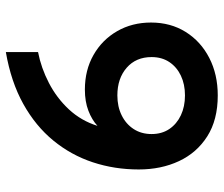

<svg xmlns="http://www.w3.org/2000/svg" viewBox="-74 -678 764 656"><g transform="rotate(-90 308.0 -350.0)"><path d="M310 12Q226.5 12 170.2 -23.8Q114 -59.5 85.5 -120.5Q57 -181.5 57 -258Q57 -340.5 81.5 -414.8Q106 -489 155.8 -549.8Q205.5 -610.5 281 -652.5Q356.5 -694.5 458 -712V-602Q404 -591.5 352.8 -565Q301.5 -538.5 262.5 -496.8Q223.5 -455 206 -399Q226.5 -418 257.8 -430Q289 -442 330 -442Q396.5 -442 448.2 -412.5Q500 -383 529.5 -331.8Q559 -280.5 559 -216Q559 -149 526.8 -97.5Q494.5 -46 438.2 -17Q382 12 310 12ZM310 -100Q348 -100 377.5 -114Q407 -128 424 -153.5Q441 -179 441 -214Q441 -267.5 404.5 -299.2Q368 -331 310 -331Q271.5 -331 241.8 -316.2Q212 -301.5 195 -275.2Q178 -249 178 -214Q178 -179 195.2 -153.5Q212.5 -128 242.2 -114Q272 -100 310 -100Z"/></g></svg>

Font: Overpass Mono
Style: Bold
Weight: 700
Monospace: yes
Designer: Delve Withrington, Dave Bailey
Foundry: Delve Fonts LLC
Version: Version 4.000